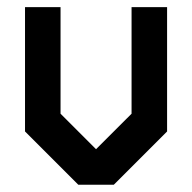

<svg xmlns="http://www.w3.org/2000/svg" viewBox="-20 -508 528 528"><path d="M341.8 -488.3H439.5V-146.5L293 0H195.3L48.8 -146.5V-488.3H146.5V-195.3L244.1 -97.7L341.8 -195.3Z"/></svg>

Font: BabelStone Runic Norse
Style: Regular
Weight: 400
Designer: Andrew West
Foundry: BabelStone
Version: Version 3.002 March 14, 2022